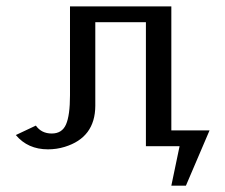

<svg xmlns="http://www.w3.org/2000/svg" viewBox="-20 -460 708 604"><path d="M439 0V-390.1H279.8V-127Q279.3 -27.3 183.6 2Q158.2 9.8 130.9 9.8Q67.4 9.8 29.8 -35.2L92.8 -64.9Q110.4 -40 142.8 -40Q175.3 -40 187.7 -68.6Q200.2 -97.2 200.2 -160.2V-439.9H519V-49.8H639.2L564.9 124H519L544.9 0Z"/></svg>

Font: Pfennig
Style: Medium
Weight: 500
Version: Version 20120410 ; ttfautohint (v0.8)